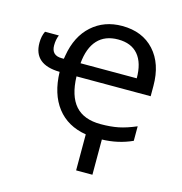

<svg xmlns="http://www.w3.org/2000/svg" viewBox="-107 -641 874 923"><g transform="rotate(15 329.5 -180.0)"><path d="M354 4.9Q260.7 -10.3 209.2 -76.9Q157.7 -143.6 154.8 -252.9Q24.9 -254.9 24.9 -362.8Q24.9 -396.5 37.1 -420.9H106Q96.2 -397.9 96.2 -369.1Q96.2 -318.8 147.9 -318.8H158.2L161.1 -335.9Q177.7 -434.6 238.8 -489.3Q299.8 -543.9 389.2 -543.9Q490.2 -543.9 549.1 -479.2Q607.9 -414.6 607.9 -304.2V-252.9H238.8Q241.7 -156.2 283.7 -108.6Q325.7 -61 410.2 -61Q459.5 -61 498.3 -68.8Q537.1 -76.7 585 -97.2V-24.9Q515.6 6.8 435.1 8.8V184.1H354ZM387.2 -476.1Q321.8 -476.1 284.9 -436Q248 -396 241.2 -318.8H521Q521 -395.5 486.8 -435.8Q452.6 -476.1 387.2 -476.1Z"/></g></svg>

Font: XL-Viking
Style: Regular
Weight: 400
Foundry: Ascender Corporation
Version: Version 1.10 March 23, 2015